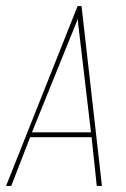

<svg xmlns="http://www.w3.org/2000/svg" viewBox="-29 -611 414 631"><path d="M-9 0 226 -591H239L306 0H289L272 -160H70L8 0ZM270 -176 228 -532 227 -549 220 -532 76 -176Z"/></svg>

Font: Alumni Sans Pinstripe
Style: Italic
Weight: 400
Italic angle: -8°
Designer: Robert E. Leuschke
Foundry: Robert E. Leuschke
Version: Version 1.010; ttfautohint (v1.8.4.7-5d5b)